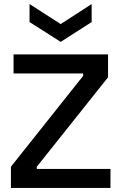

<svg xmlns="http://www.w3.org/2000/svg" viewBox="-20 -929 600 949"><path d="M34 0V-105L391 -554V-566H47V-660H514V-547L162 -105V-94H526V0ZM126 -909 280 -810 433 -909V-820L280 -722L126 -820Z"/></svg>

Font: Bricolage Grotesque 96pt ExtraBold Medium
Style: Regular
Weight: 500
Version: Version 1.001;gftools[0.9.33.dev8+g029e19f]